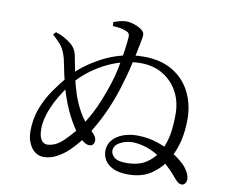

<svg xmlns="http://www.w3.org/2000/svg" viewBox="-82 -875 1164 975"><g transform="rotate(10 500.0 -387.5)"><path d="M636 -7Q589 -7 559 -21Q529 -35 515.5 -57.5Q502 -80 502 -105Q502 -138 522 -161.5Q542 -185 575.5 -197.5Q609 -210 647 -210Q704 -210 753 -193.5Q802 -177 833 -157Q893 -120 915 -89Q937 -58 937 -36Q937 -22 930 -13Q923 -4 913 -4Q904 -4 897 -8.5Q890 -13 881 -22Q864 -43 842 -66Q820 -89 791 -112Q748 -145 706.5 -158.5Q665 -172 632 -172Q596 -172 566.5 -155.5Q537 -139 537 -113Q537 -94 554.5 -78.5Q572 -63 617 -63Q681 -63 721 -90Q761 -117 785 -161Q805 -200 813 -244.5Q821 -289 821 -350Q821 -415 793.5 -465.5Q766 -516 717 -545.5Q668 -575 601 -575Q553 -575 505.5 -561.5Q458 -548 414 -524.5Q370 -501 333 -470.5Q296 -440 269 -406Q213 -331 187.5 -269.5Q162 -208 162 -161Q162 -121 174 -103Q186 -85 204 -85Q223 -85 245 -94.5Q267 -104 291 -128Q343 -179 378 -235.5Q413 -292 436 -348.5Q459 -405 473 -450Q485 -486 494 -531Q503 -576 509.5 -619Q516 -662 518 -692Q519 -708 513 -714.5Q507 -721 494 -725Q482 -730 465 -732.5Q448 -735 430 -736L428 -756Q446 -763 465 -767.5Q484 -772 498 -771Q517 -770 538 -762.5Q559 -755 571 -746Q581 -739 586 -730.5Q591 -722 588 -704Q586 -692 581 -666Q576 -640 568.5 -605.5Q561 -571 552 -534Q543 -497 532 -462Q514 -397 485.5 -329.5Q457 -262 418.5 -198.5Q380 -135 327 -83Q301 -57 267 -38.5Q233 -20 199 -20Q171 -20 151.5 -36Q132 -52 121 -79Q110 -106 110 -138Q110 -201 130.5 -255.5Q151 -310 183.5 -356.5Q216 -403 251 -444Q276 -473 313.5 -502Q351 -531 398 -556Q445 -581 499 -595.5Q553 -610 612 -610Q701 -610 762 -573Q823 -536 854 -473.5Q885 -411 885 -336Q885 -276 873.5 -225.5Q862 -175 836 -128Q810 -80 760.5 -43.5Q711 -7 636 -7ZM416 -119Q400 -119 381 -134.5Q362 -150 341 -177Q310 -220 284 -278Q258 -336 241 -402Q227 -457 220.5 -494Q214 -531 204 -557Q193 -585 177.5 -602Q162 -619 138 -641L151 -655Q178 -646 196.5 -635.5Q215 -625 230 -613Q247 -599 255.5 -583Q264 -567 269 -534Q276 -497 285 -453Q294 -409 308.5 -364.5Q323 -320 346 -278.5Q369 -237 402 -205Q417 -191 429.5 -176.5Q442 -162 442 -147Q442 -136 436 -127.5Q430 -119 416 -119Z"/></g></svg>

Font: Noto Serif TC
Style: Regular
Weight: 400
Designer: Ryoko NISHIZUKA  (kana & ideographs); Frank Grießhammer (Latin, Greek & Cyrillic); Wenlong ZHANG  (bopomofo); Sandoll Co
Foundry: Adobe
Version: Version 2.003-H1;hotconv 1.1.1;makeotfexe 2.6.0